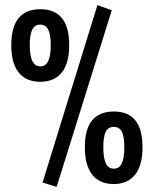

<svg xmlns="http://www.w3.org/2000/svg" viewBox="-20 -707 600 749"><path d="M24 0ZM146 5 360 -687 416 -667 201 22ZM24 -531Q24 -671 137 -671Q250 -671 250 -531Q250 -460 221 -424Q192 -388 137 -388Q82 -388 53 -424Q24 -460 24 -531ZM178 -532Q178 -572 168 -591.5Q158 -611 137 -611Q116 -611 106 -591.5Q96 -572 96 -532Q96 -448 137 -448Q158 -448 168 -468.5Q178 -489 178 -532ZM311 -133Q311 -272 424 -272Q536 -272 536 -133Q536 -62 507 -25.5Q478 11 423 11Q369 11 340 -25.5Q311 -62 311 -133ZM465 -132Q465 -174 455.5 -193Q446 -212 424 -212Q402 -212 392.5 -193Q383 -174 383 -133Q383 -90 393 -69.5Q403 -49 424 -49Q445 -49 455 -69.5Q465 -90 465 -132Z"/></svg>

Font: Cairo SemiBold
Style: Regular
Weight: 600
Designer: Mohamed Gaber, the designers of Titillium
Foundry: Kief Type Foundry
Version: Version 2.009; ttfautohint (v1.5.33-1714) -l 8 -r 50 -G 200 